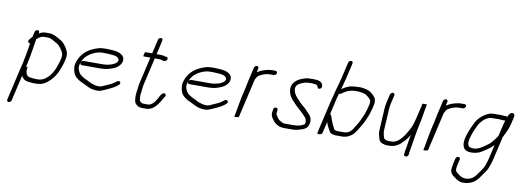

<svg xmlns="http://www.w3.org/2000/svg" viewBox="-68 -1122 4766 1755"><g transform="rotate(10 2315.0 -244.5)"><path d="M177.7 -462 166.6 -414C158.9 -406.7 152.5 -399.3 147.5 -392L140.4 -383C128.3 -366.4 139.2 -350.8 155.5 -353C151.8 -337 151.2 -320.3 147.7 -302C139.1 -256.5 132.7 -211.1 122.1 -165C118.2 -151 114.7 -137.3 111.6 -124L39.4 189C36.7 200.7 43.5 210 55 210C66.5 210 77.7 200.7 80.4 189L135.3 -49C145.2 -26.3 166.3 -7.3 198.9 -4L214.5 -2C225.6 0.6 249.1 1 263.8 1C272.4 1 281.2 0.7 290 0L314.9 -4C340.8 -10.5 362 -22.7 380 -39C421.2 -72.5 454.8 -120.7 474.8 -181L482.2 -200L488.8 -220C491 -226.7 492.9 -233.3 494.4 -240L501.3 -270C508.3 -300.1 504 -324.2 496.1 -342.5C479.8 -379.8 450.3 -420.3 410.1 -438C380.6 -454.7 354.4 -474 304.4 -474H284.4C255.9 -474 236.9 -466.8 216.8 -454L218.7 -462C221.2 -472.8 214 -483 203 -483C192 -483 180.2 -472.8 177.7 -462ZM155.6 -137C157.6 -145.7 160 -154.7 162.9 -164C173.9 -211.9 180.1 -256.3 189.3 -304.5C194.7 -333 195.7 -358.4 202.1 -386C202.7 -391.3 203.4 -396 204.3 -400L216.7 -410C234.6 -423.4 248 -433 275 -433H314C335.6 -430.2 350.5 -420.2 366.9 -411L384.6 -401C397.6 -395.7 402.3 -390.2 414 -381C426.2 -368.6 437.8 -353.3 447 -338C458.2 -319.4 467.6 -301.4 460.3 -270L453.4 -240C450.7 -228.2 446 -215.7 442.3 -205L435.9 -186C429.7 -167.8 421.4 -148.7 411.8 -133.5C399.7 -114.2 392.3 -100.9 375.6 -85C346.9 -56.3 323.2 -40 273.2 -40C245.4 -40 222.7 -43.2 200.9 -47C170.9 -55 162 -95.3 170.9 -134C171.2 -135.3 166.1 -136.3 155.6 -137Z M655.9 -238H829.9C884.3 -238 925 -250.3 963.3 -270C988.4 -281.9 1025.1 -319 1019.7 -354C1018.3 -387.8 992.2 -402.2 962.3 -413C942.1 -420.3 893.1 -424 861.9 -424H833.9C823.2 -424 812.7 -423.3 802.4 -422C779.9 -419.4 764.8 -411.9 745.7 -406L721.2 -395C661.5 -368.2 610.9 -315.8 592.5 -236C590.6 -228 590.3 -218 591.6 -206C594.8 -166.6 607.4 -132.3 635.1 -113L650.3 -101L666 -91C672.6 -87.7 679.2 -84.7 685.9 -82C712.1 -70.4 736.6 -55 764.4 -45L779.2 -40C796.8 -36.3 821 -32 845.8 -34C865.5 -35.2 882.2 -44.9 898.8 -51L942.4 -71C966.5 -81.8 991.8 -95.7 1011.9 -112C1018.7 -117.6 1027.5 -123.5 1029.8 -133.5C1032.4 -144.7 1025.3 -154 1014.1 -154C1008.4 -154 1003.1 -152 998.2 -148C978.7 -132.2 957.2 -117.8 932.9 -108L888.3 -88C881.5 -84.7 874.5 -81.7 867.2 -79C848 -70.4 815.8 -75.3 800.5 -80L784.6 -85C762.5 -90.9 755.7 -96.4 735.7 -107C718.3 -116.8 706.9 -118.2 693.5 -128C678.8 -136.3 664.3 -145.2 654.5 -158C641.6 -174.8 626.2 -204.7 633.7 -237C646.4 -292 677 -325.6 713.6 -349C744.9 -367.1 779.3 -383 824.4 -383H852.4C861.1 -383 873.6 -382.3 890 -381C930.8 -379.4 963.7 -374.7 976 -351C985.4 -332.9 964.4 -311.3 950.4 -305C937.3 -298.1 932.1 -294.5 919.2 -291L902.3 -287C885.5 -281.2 860.5 -279 839.4 -279H665.4C654.6 -279 643.2 -269.5 640.7 -258.5C638.1 -247.5 645.1 -238 655.9 -238Z M1300.8 -588 1270.3 -456H1206.3C1203.6 -456 1201.1 -449.3 1198.7 -436C1194.8 -422 1194.1 -415 1196.8 -415H1260.8L1203.6 -167C1199 -147.4 1198 -127.4 1195.4 -110L1191.9 -86C1191.1 -70.7 1188.1 -56.1 1188.7 -42C1190.6 -14 1189.8 8.9 1206 26C1220.2 42.4 1237.1 52 1270 52H1304C1362 52 1397.4 4.9 1424.3 -36C1435.2 -52.5 1442.2 -71.4 1453.9 -86C1462.7 -97.1 1458.7 -108.7 1451.6 -113C1431.3 -125.3 1412.6 -94.4 1404.5 -80L1396.8 -64C1394.2 -58.7 1391.5 -54.3 1388.8 -51C1379.8 -35 1367.1 -15.1 1352.2 -5C1340.4 3.2 1330.6 11 1313.5 11H1280.5C1258.2 11 1249.4 7 1240.2 -5C1232.5 -12.9 1232.4 -16.2 1232.2 -31C1230.7 -45 1229.2 -54.8 1230.9 -69L1234 -91C1237.6 -116.5 1238.4 -140.3 1244.6 -167L1301.8 -415H1335.8C1339.8 -415 1345.4 -414.7 1352.6 -414C1366.9 -414 1373.8 -405.9 1387 -407H1394C1421.7 -410.4 1427.6 -448 1400.4 -448H1393.4C1392.6 -447.3 1391.7 -447.7 1390.7 -449C1381 -453.9 1360.7 -456 1345.3 -456H1311.3L1341.8 -588C1344.3 -598.8 1336.8 -608 1325.9 -608C1314.9 -608 1303.2 -598.8 1300.8 -588Z M1653.9 -238H1827.9C1882.3 -238 1923 -250.3 1961.3 -270C1986.4 -281.9 2023.1 -319 2017.7 -354C2016.3 -387.8 1990.2 -402.2 1960.3 -413C1940.1 -420.3 1891.1 -424 1859.9 -424H1831.9C1821.2 -424 1810.7 -423.3 1800.4 -422C1777.9 -419.4 1762.8 -411.9 1743.7 -406L1719.2 -395C1659.5 -368.2 1608.9 -315.8 1590.5 -236C1588.6 -228 1588.3 -218 1589.6 -206C1592.8 -166.6 1605.4 -132.3 1633.1 -113L1648.3 -101L1664 -91C1670.6 -87.7 1677.2 -84.7 1683.9 -82C1710.1 -70.4 1734.6 -55 1762.4 -45L1777.2 -40C1794.8 -36.3 1819 -32 1843.8 -34C1863.5 -35.2 1880.2 -44.9 1896.8 -51L1940.4 -71C1964.5 -81.8 1989.8 -95.7 2009.9 -112C2016.7 -117.6 2025.5 -123.5 2027.8 -133.5C2030.4 -144.7 2023.3 -154 2012.1 -154C2006.4 -154 2001.1 -152 1996.2 -148C1976.7 -132.2 1955.2 -117.8 1930.9 -108L1886.3 -88C1879.5 -84.7 1872.5 -81.7 1865.2 -79C1846 -70.4 1813.8 -75.3 1798.5 -80L1782.6 -85C1760.5 -90.9 1753.7 -96.4 1733.7 -107C1716.3 -116.8 1704.9 -118.2 1691.5 -128C1676.8 -136.3 1662.3 -145.2 1652.5 -158C1639.6 -174.8 1624.2 -204.7 1631.7 -237C1644.4 -292 1675 -325.6 1711.6 -349C1742.9 -367.1 1777.3 -383 1822.4 -383H1850.4C1859.1 -383 1871.6 -382.3 1888 -381C1928.8 -379.4 1961.7 -374.7 1974 -351C1983.4 -332.9 1962.4 -311.3 1948.4 -305C1935.3 -298.1 1930.1 -294.5 1917.2 -291L1900.3 -287C1883.5 -281.2 1858.5 -279 1837.4 -279H1663.4C1652.6 -279 1641.2 -269.5 1638.7 -258.5C1636.1 -247.5 1643.1 -238 1653.9 -238Z M2208.7 -488 2180.3 -365C2174.3 -339.1 2169.6 -310 2163.3 -283L2144.6 -202C2137.6 -171.3 2133.6 -136.9 2126.9 -108C2123.7 -93.9 2119.3 -61.9 2116.8 -51C2115.1 -44 2111.8 -25 2110.2 -18C2109.7 -16 2113 -15 2120 -15C2128.4 -15 2150.9 -17.1 2152.5 -24L2235.4 -383C2242.5 -397.7 2250.8 -411.7 2262.2 -421C2287.3 -438.5 2327.4 -454 2363.8 -454H2398.8C2409.6 -454 2422 -463.5 2424.5 -474.5C2427.1 -485.5 2419.1 -495 2408.3 -495H2374.3C2364.3 -495 2354.7 -494 2345.6 -492C2307.7 -485.4 2268.4 -471.1 2241.1 -451L2249.7 -488C2252.4 -499.7 2245.5 -509 2234 -509C2222.5 -509 2211.4 -499.7 2208.7 -488Z M2671.6 6C2680.4 5.3 2688.7 4 2696.5 2C2734.2 -8.6 2781.8 -16.1 2795.2 -57C2811.2 -101.1 2799.1 -129.9 2782.9 -151C2769.3 -164.3 2757 -178.5 2744.3 -192C2727.4 -211 2702.7 -227.7 2684 -247C2662.8 -269.6 2638.7 -291 2623.6 -319C2614.8 -336.8 2601.1 -371.5 2623.1 -399C2642.3 -418.6 2661.9 -422.7 2687.2 -434C2700.9 -438.2 2722.9 -440 2739.6 -440H2759.6C2765.6 -440 2771.4 -439.3 2777.1 -438C2786.3 -436.8 2799.8 -435.3 2805.3 -430C2814.5 -421 2812.8 -393 2838 -405C2854.5 -412.8 2854.2 -428.6 2850.8 -441C2843 -469.9 2811.5 -480 2768.8 -480H2748.8C2736.3 -480 2716.3 -479.2 2704.4 -478C2689.5 -475.4 2676 -469.2 2662.4 -465C2616.9 -449.8 2567.8 -413.2 2569 -355C2571.8 -303.8 2597.7 -268.9 2628.2 -239C2643.1 -223.1 2656.7 -207.5 2673.8 -194C2693.2 -177.4 2706.7 -163.9 2723.9 -147C2733.9 -134 2749 -124.6 2755.6 -108.5C2758.3 -101.8 2768.4 -66.9 2751.2 -57C2726.6 -41.3 2691.5 -34 2656.4 -34H2582.9C2576.9 -34 2570.9 -34.3 2565.1 -35C2552.1 -36.9 2531.4 -50.7 2522.9 -56C2510.1 -65 2504 -78 2494.8 -90C2489.8 -97.5 2483.2 -109.3 2485.7 -120L2487.9 -138C2489.7 -153.3 2487 -166 2469.4 -164C2444.7 -161.2 2448.5 -136.3 2444 -117C2440.7 -95.7 2448.9 -77 2457.5 -63C2468.2 -47.3 2477.7 -32.3 2493.9 -21C2512.4 -6.4 2538.6 7 2573.4 7H2627.4C2641 7 2657.7 6 2671.6 6Z M3283.3 -257C3281.6 -249.7 3279.1 -243 3275.7 -237C3269.8 -222.7 3262.1 -204.3 3254.9 -190C3242.9 -166.1 3241.6 -161.4 3223.7 -133L3199.7 -94C3194.7 -86.7 3190 -81 3185.8 -77C3177.9 -68.3 3169.2 -64.2 3160.4 -58C3153.6 -54.1 3133.5 -50 3123.5 -50H3061.5C3051.4 -50 3041.3 -53.7 3033.9 -56L3032.4 -58C3016.3 -84.7 3004.8 -110.8 2993.7 -141.5C2987.1 -159.7 2982.7 -183.1 2968.8 -194L3002.7 -341C3006.8 -355.7 3010.9 -370.7 3015.1 -386L3016 -390C3023.6 -388 3030.6 -389.3 3037 -394L3048 -403C3080.2 -424.2 3113.6 -440 3161.6 -440H3181.6C3193.3 -440 3202.4 -438.4 3211.9 -437L3225.4 -435C3252.1 -431.1 3267.3 -419.7 3283.5 -405C3290.6 -398.5 3306.8 -386 3307.8 -376L3309.7 -358C3309.6 -354.7 3309.1 -351.3 3308.3 -348L3299.5 -309.5C3296 -294.5 3288 -271.9 3283.3 -257ZM3058.1 -546 3089.7 -683C3092.4 -694.7 3085.5 -704 3074 -704C3062.5 -704 3051.4 -694.7 3048.7 -683L3017.1 -546C3008.6 -509.2 2998.8 -473.4 2988.1 -438C2986.1 -429.3 2983.9 -421 2981.4 -413C2972.6 -375 2960.7 -336.6 2951.8 -298L2884.4 -6C2882.1 4 2888 8.2 2902 6.5C2927.9 3.4 2928.8 -3.4 2934 -26L2955 -117C2957.3 -109.7 2959 -104 2960.1 -100C2965.9 -82.1 2976.3 -65.5 2985.3 -49C2993.2 -35.2 2997 -22.3 3012.9 -17C3024 -14.1 3037.3 -9 3052.1 -9H3115.1C3124.4 -9 3135.1 -10.7 3147.2 -14C3169.2 -19.5 3176.8 -26.2 3192.1 -35C3208.4 -45.8 3220.2 -58.8 3233 -78C3241.8 -90.8 3274.1 -142.2 3281.2 -157L3292.3 -179C3310.5 -216.7 3329.4 -261.7 3340.1 -308L3349.3 -348C3351 -355.3 3351.8 -363 3351.7 -371C3348.8 -390.9 3350.4 -400.1 3337 -416C3316.1 -443.2 3285.7 -468.5 3241.7 -475L3228.4 -478C3223.2 -478.7 3217.7 -479.3 3211.8 -480C3199.2 -482.4 3184.6 -480 3170.8 -480C3163.5 -480 3156.4 -479.7 3149.6 -479C3130.6 -476.7 3110.2 -476.1 3094.3 -469C3071.7 -461.2 3048.1 -447.7 3028.2 -434L3028.9 -437C3038.3 -472.1 3049.6 -509.2 3058.1 -546Z M3475.7 -462 3457.4 -383C3445.2 -330 3450.1 -299.7 3444.9 -251C3442.2 -207.5 3439.8 -158.9 3438 -117C3437.3 -92.6 3442.1 -84.4 3446.2 -66C3450.5 -38 3462.5 -16.7 3491.8 -8L3514.5 -2C3520.3 -1.3 3526.6 -1 3533.2 -1H3550.2C3614.9 -1 3653.3 -36.7 3688.5 -76C3702.8 -91.9 3716.2 -113.2 3728.7 -133C3715.9 -77.4 3715.2 -39.9 3704.4 7C3701.2 20.8 3700.8 31.6 3700.1 43L3698.2 51C3695.1 77.4 3736.9 75.3 3739.7 49L3741.5 41C3743.1 28.7 3742.1 21 3745.4 7C3747.1 -0.3 3748.7 -9 3750.4 -19C3762.5 -97.8 3779 -199.1 3798.3 -283C3799.1 -289 3800.3 -295.7 3802 -303C3809.7 -343.4 3814.8 -388.9 3823.6 -427L3824.3 -430C3824.9 -432.7 3818.1 -433.7 3804 -433C3790.8 -433.7 3783.9 -432.7 3783.3 -430L3752.8 -298C3751.3 -291.3 3749.2 -284 3746.7 -276C3738.4 -240.2 3725.7 -205.2 3709.9 -177C3694.4 -151 3678 -118.8 3658.6 -98C3634.5 -68.9 3606.1 -42 3559.7 -42H3542.7C3529 -42 3525.4 -43.7 3511.8 -47C3493.2 -53 3490.9 -64.2 3486.9 -82C3484.3 -99.1 3479.6 -105 3479.6 -124C3482.4 -167.1 3482.8 -212.3 3487.3 -257C3490.6 -302.6 3487 -333.4 3498.4 -383L3516.7 -462C3519.2 -472.8 3512 -483 3501 -483C3490 -483 3478.2 -472.8 3475.7 -462Z M3963.7 -488 3935.3 -365C3929.3 -339.1 3924.6 -310 3918.3 -283L3899.6 -202C3892.6 -171.3 3888.6 -136.9 3881.9 -108C3878.7 -93.9 3874.3 -61.9 3871.8 -51C3870.1 -44 3866.8 -25 3865.2 -18C3864.7 -16 3868 -15 3875 -15C3883.4 -15 3905.9 -17.1 3907.5 -24L3990.4 -383C3997.5 -397.7 4005.8 -411.7 4017.2 -421C4042.3 -438.5 4082.4 -454 4118.8 -454H4153.8C4164.6 -454 4177 -463.5 4179.5 -474.5C4182.1 -485.5 4174.1 -495 4163.3 -495H4129.3C4119.3 -495 4109.7 -494 4100.6 -492C4062.7 -485.4 4023.4 -471.1 3996.1 -451L4004.7 -488C4007.4 -499.7 4000.5 -509 3989 -509C3977.5 -509 3966.4 -499.7 3963.7 -488Z M4612.6 -388 4629.4 -461C4632.7 -475 4625.4 -487.7 4613.1 -490C4592.2 -494.2 4578.2 -474.8 4567.2 -447C4564 -450.3 4559.7 -452 4554.4 -452H4544.4C4531.5 -452 4515 -455 4503 -455C4496.9 -454.3 4489.8 -454 4481.8 -454H4439.8C4423.1 -454 4406.8 -450.9 4393.7 -445C4343.7 -422.6 4299.8 -385.8 4275.2 -330L4259.8 -298C4246.2 -269.7 4235.6 -239.1 4225.3 -205C4212.3 -160.4 4214.5 -121.9 4228.9 -99C4248.7 -62.7 4322 -64 4372.4 -84C4393.2 -93.3 4452.9 -133 4470.2 -148C4480.8 -156.7 4490.2 -165.7 4498.4 -175L4468.4 -45C4466.2 -35.7 4463.9 -27 4461.4 -19C4459.7 -11.7 4457.3 -4.3 4454.3 3L4447.7 23C4441.3 41.6 4438.7 44 4425.8 63.5L4409.7 88C4399.5 100.7 4392.4 114.1 4381.7 127C4367.6 140.7 4362.1 150.8 4343.1 160C4325 169.3 4314.6 173 4293.1 173C4288.2 173.7 4283.2 173.7 4278.1 173C4241.8 168.3 4221.1 146.8 4200.2 129C4183.7 114.1 4191 82.2 4198.9 48L4207.7 10C4210.2 -0.8 4202.8 -10 4191.8 -10C4180.8 -10 4169.2 -0.8 4166.7 10L4157.9 48C4153.5 67.1 4151.2 84 4148.7 101C4141.5 147.3 4171.7 166.9 4198.6 186C4220.2 201.4 4244.2 218.5 4285.6 214C4321.1 214 4364.6 196.6 4385.4 176C4398.7 163.5 4414.3 147.8 4423.8 131C4436.4 111 4445 103.1 4460.8 79C4478 52.6 4484.1 38.9 4494.4 7L4501.9 -17C4504.6 -25.7 4507.1 -35 4509.4 -45L4558.3 -257C4579.9 -304.6 4600.2 -334.6 4612.6 -388ZM4534.9 -411H4544.9C4548.2 -411 4551.8 -412 4555.6 -414C4550.8 -393.5 4545 -376.7 4539.7 -354L4518.9 -264C4510.5 -249.9 4507.8 -245 4499 -234C4480.8 -212 4468.1 -193.7 4447.1 -176C4433.9 -164.9 4380.8 -128.3 4364.2 -122C4348.6 -115.5 4333.9 -110 4316.4 -110C4301.6 -108.7 4290.7 -112.3 4280.5 -115C4267.6 -117.7 4265.1 -127.2 4260.9 -138C4251.6 -159.1 4265.2 -200.4 4274.3 -231C4284.4 -264.8 4299.3 -290.5 4312.1 -321C4325.2 -346.3 4344.1 -369.7 4364.1 -386C4383.9 -399.1 4402 -413 4430.3 -413H4472.3C4481 -413 4488.8 -413.3 4495.6 -414C4507.5 -414 4523.2 -411 4534.9 -411Z"/></g></svg>

Font: HoneyBee
Style: SeLitIt
Weight: 300
Foundry: Cannot Into Space Fonts
Version: Version 0.89